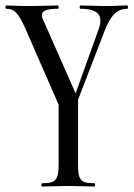

<svg xmlns="http://www.w3.org/2000/svg" viewBox="-27 -406 488 701"><path d="M438 -386C411 -386 397 -384 367 -384C321 -384 298 -386 266 -386C263 -386 263 -374 266 -374C331 -374 352 -350 333 -299L249 -65L130 -335C115 -367 143 -374 185 -374C188 -374 188 -386 185 -386C155 -386 122 -384 74 -384C40 -384 16 -386 -5 -386C-8 -386 -8 -374 -5 -374C22 -374 38 -364 65 -303L187 -24V194C187 251 177 263 127 263C123 263 123 275 127 275C152 275 186 273 222 273C260 273 293 275 318 275C321 275 321 263 318 263C266 263 258 251 258 194V-42L356 -296C378 -353 403 -374 438 -374C441 -374 441 -386 438 -386Z"/></svg>

Font: Cormorant Infant Book
Style: Regular
Weight: 500
Designer: Christian Thalmann (Catharsis Fonts)
Version: Version 1.000;PS 002.000;hotconv 1.0.88;makeotf.lib2.5.64775